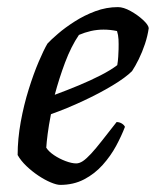

<svg xmlns="http://www.w3.org/2000/svg" viewBox="-20 -520 438 540"><path d="M149.4 0Q139.4 0 122.7 -7Q106 -14 88 -26Q70 -38 54.3 -53Q38.6 -68 29.6 -84Q29.6 -129 38.3 -177Q47 -224.9 60.7 -268.6Q74.3 -312.3 88.8 -346.3Q103.3 -380.4 113.5 -397.4Q123.3 -408.2 143.2 -425.2Q163 -442.3 190.1 -459.6Q217.1 -476.9 248.2 -488.5Q279.3 -500 311.7 -500Q327.3 -500 347.2 -489Q367 -478 382.2 -464Q397.3 -450 398.3 -441Q395.3 -419.2 387.7 -396.3Q380 -373.3 370.2 -353.4Q360.3 -333.4 351.3 -319.9Q333.3 -301.9 296.5 -279.7Q259.7 -257.5 214.2 -236.3Q168.7 -215 123.3 -198.8Q117 -166.5 114.1 -143.6Q111.1 -120.6 110.1 -104.6Q116.9 -93.8 131.8 -83.7Q146.8 -73.6 164.3 -67Q181.9 -60.4 194.3 -60.4Q203.3 -60.4 213.3 -67Q223.2 -73.7 236.4 -88Q249.6 -102.3 266.8 -124.3Q284 -146.2 308 -176.8Q316.5 -176.5 322.9 -172.4Q329.4 -168.2 331.4 -163.2Q321.9 -138.2 306.6 -109.7Q291.2 -81.2 268.8 -56.2Q246.5 -31.2 216.7 -15.6Q186.9 0 149.4 0ZM134 -253.4Q168.1 -266 201.3 -279.8Q234.5 -293.6 263 -308.2Q291.5 -322.8 309.8 -336.8Q311.8 -348.4 312.5 -360.1Q313.2 -371.7 313.5 -381.6Q313.9 -396.2 313.3 -409.1Q312.6 -422 309.1 -432.7Q299.7 -434.7 290.2 -435.7Q280.8 -436.7 271.2 -436.7Q253.2 -436.7 235.7 -432.8Q218.3 -428.8 202 -421.8Q180.1 -389.6 163 -344.2Q146 -298.8 134 -253.4Z"/></svg>

Font: Texturina Medium
Style: Italic
Weight: 500
Italic angle: -11°
Designer: Guillermo Torres Carreño
Foundry: Omnibus-Type
Version: Version 1.002